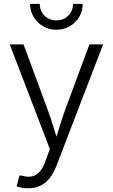

<svg xmlns="http://www.w3.org/2000/svg" viewBox="-20 -772 587 999"><path d="M66.4 197.8 81.5 140.6 96.2 142.6Q123.5 149.9 145.8 145.8Q168 141.6 185.5 122.3Q203.1 103 216.3 66.4L239.3 3.4L30.8 -541H102.5L227.5 -202.6Q244.6 -157.2 257.8 -112.5Q271 -67.9 284.7 -24.4H262.2Q276.4 -67.9 289.8 -112.5Q303.2 -157.2 319.8 -202.6L445.3 -541H516.6L273.9 90.3Q258.3 130.4 237.3 156.2Q216.3 182.1 189 194.8Q161.6 207.5 127 207.5Q108.4 207.5 92.5 204.6Q76.7 201.7 66.4 197.8ZM273.4 -617.2Q235.4 -617.2 204.3 -635.3Q173.3 -653.3 155 -683.8Q136.7 -714.4 136.7 -752H187Q187 -714.8 211.7 -690.4Q236.3 -666 273.4 -666Q310.5 -666 335.2 -690.4Q359.9 -714.8 359.9 -752H410.2Q410.2 -714.4 392.1 -683.8Q374 -653.3 343 -635.3Q312 -617.2 273.4 -617.2Z"/></svg>

Font: Inter 17pt Light
Style: Regular
Weight: 300
Version: Version 4.001;git-66647c0bb